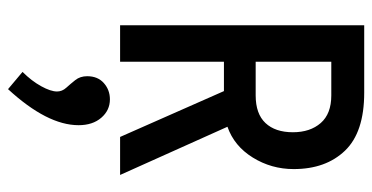

<svg xmlns="http://www.w3.org/2000/svg" viewBox="-250 -414 949 490"><g transform="rotate(90 225.0 -168.5)"><path d="M44 0V-623H216Q317 -623 364 -574Q411 -525 411 -443Q411 -386 381.5 -338.5Q352 -291 303 -274L426 0H329L212 -265H137V0ZM137 -346H223Q270 -346 293.5 -371Q317 -396 317 -441Q317 -485 293.5 -512Q270 -539 223 -539H137ZM207 286 163 249Q186 226 199.5 201.5Q213 177 213 161Q213 148 203.5 137.5Q194 127 184 114.5Q174 102 174 84Q174 57 191.5 41.5Q209 26 233 26Q261 26 280 48Q299 70 299 106Q299 186 207 286Z"/></g></svg>

Font: Inconsolata SemiCondensed SemiBold
Style: Regular
Weight: 600
Width: 4
Monospace: yes
Designer: Raph Levien, Cyreal, Brenton Simpson
Foundry: Raph Levien, Cyreal, Google
Version: Version 3.001; ttfautohint (v1.8.2.53-6de2)